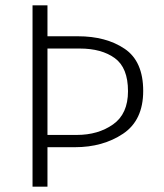

<svg xmlns="http://www.w3.org/2000/svg" viewBox="-20 -700 615 720"><path d="M158 -680V-564H272Q378 -564 447.5 -517Q517 -470 517 -359Q517 -249 441.5 -198.5Q366 -148 261 -148H158V0H102V-680ZM279 -518H158V-194H268Q348 -194 404 -233.5Q460 -273 460 -358Q460 -446 410.5 -482Q361 -518 279 -518Z"/></svg>

Font: Palanquin ExtraLight
Style: Regular
Weight: 275
Designer: Pria Ravichandran
Version: Version 1.001